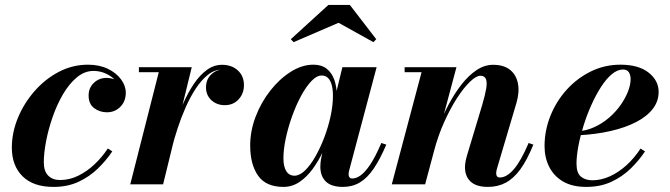

<svg xmlns="http://www.w3.org/2000/svg" viewBox="-20 -724 2630 754"><path d="M190 10Q110.5 10 68.5 -31.8Q26.5 -73.5 26.5 -144Q26.5 -203 50.2 -260.8Q74 -318.5 115.5 -366Q157 -413.5 211 -441.8Q265 -470 325.5 -470Q370 -470 403.5 -453.8Q437 -437.5 455.5 -412.2Q474 -387 474 -360Q474 -326 452.5 -304.5Q431 -283 400 -283Q372 -283 350 -299.2Q328 -315.5 328 -349Q328 -379 348.5 -398.5Q369 -418 397.5 -418Q415 -418 432.2 -411.8Q449.5 -405.5 461.2 -392.8Q473 -380 473 -360H455Q455 -382.5 439.2 -402Q423.5 -421.5 399 -433.5Q374.5 -445.5 347.5 -445.5Q312 -445.5 281.8 -420.2Q251.5 -395 227.5 -354Q203.5 -313 186.8 -264.8Q170 -216.5 161 -169.5Q152 -122.5 152 -86.5Q152 -52 169.2 -34.5Q186.5 -17 215.5 -17Q253 -17 287.5 -34Q322 -51 351.8 -79.2Q381.5 -107.5 403.5 -141L421 -129.5Q397.5 -94.5 364.8 -62.5Q332 -30.5 288.8 -10.2Q245.5 10 190 10Z M491.5 0 603.5 -440.5H525.5V-460H733L620.5 0ZM643.5 -143Q652.5 -183.5 666.2 -228.5Q680 -273.5 698.8 -316.2Q717.5 -359 740.8 -393.8Q764 -428.5 791.8 -449Q819.5 -469.5 852 -469.5Q890 -469.5 914 -447.5Q938 -425.5 938 -390Q938 -356.5 917 -333.8Q896 -311 863 -311Q831.5 -311 810.2 -330.5Q789 -350 789 -381Q789 -412.5 810 -432.2Q831 -452 864 -452Q895.5 -452 916.2 -436Q937 -420 937 -390L917.5 -390.5Q917.5 -418 899.8 -434.2Q882 -450.5 851.5 -450.5Q822 -450.5 796.5 -430.2Q771 -410 749 -376.5Q727 -343 709 -302.2Q691 -261.5 677.5 -220Q664 -178.5 655 -143Z M1093 10Q1024.5 10 993.5 -34.2Q962.5 -78.5 962.5 -152.5Q962.5 -210 984 -266.2Q1005.5 -322.5 1041.8 -368.5Q1078 -414.5 1122 -442.2Q1166 -470 1211 -470Q1242.5 -470 1262.8 -454.2Q1283 -438.5 1293 -410.2Q1303 -382 1303 -344.5Q1303 -319.5 1296.8 -283.8Q1290.5 -248 1278.5 -208Q1266.5 -168 1248.5 -129.5Q1230.5 -91 1207.2 -59.5Q1184 -28 1155.5 -9Q1127 10 1093 10ZM1136.5 -34Q1156.5 -34 1177.8 -54.5Q1199 -75 1218.5 -109.2Q1238 -143.5 1253.8 -185Q1269.5 -226.5 1278.5 -268.8Q1287.5 -311 1287.5 -347.5Q1287.5 -372 1282.8 -390Q1278 -408 1268.2 -417.8Q1258.5 -427.5 1243 -427.5Q1223.5 -427.5 1202.5 -405.2Q1181.5 -383 1162 -346.8Q1142.5 -310.5 1127 -267.2Q1111.5 -224 1102.2 -180.5Q1093 -137 1093 -102Q1093 -70 1104.2 -52Q1115.5 -34 1136.5 -34ZM1327 10Q1281 10 1259.5 -11.2Q1238 -32.5 1238 -69Q1238 -78.5 1238.8 -85.5Q1239.5 -92.5 1240.5 -97.5L1255.5 -175L1281.5 -254.5L1295.5 -340.5L1324.5 -460H1459L1351 -54Q1349 -46 1349 -38.5Q1349 -32 1352.5 -27.5Q1356 -23 1364 -23Q1379 -23 1396.5 -35.5Q1414 -48 1434.2 -78.2Q1454.5 -108.5 1477.5 -162.5L1497 -156Q1472.5 -98.5 1447.5 -61.8Q1422.5 -25 1393.2 -7.5Q1364 10 1327 10ZM1133 -558.5 1122 -570 1269.5 -704.5H1354L1457.5 -570L1446.5 -558.5L1309.5 -634.5Z M1896.5 10Q1850.5 10 1828.2 -10.8Q1806 -31.5 1806 -67Q1806 -78 1808.5 -91Q1811 -104 1814 -113.5L1874 -313Q1885.5 -352 1889.5 -377Q1893.5 -402 1888 -414.2Q1882.5 -426.5 1866.5 -426.5Q1850 -426.5 1825.8 -403.2Q1801.5 -380 1775.2 -339.5Q1749 -299 1725 -246Q1701 -193 1685 -133H1671.5Q1683 -176.5 1701 -223.5Q1719 -270.5 1742.2 -314.2Q1765.5 -358 1793.2 -393.2Q1821 -428.5 1852 -449Q1883 -469.5 1916.5 -469.5Q1958.5 -469.5 1983 -449.8Q2007.5 -430 2014 -396Q2020.5 -362 2008 -319.5L1932 -63Q1930.5 -59 1929.5 -53.5Q1928.5 -48 1928.5 -44Q1928.5 -36 1932 -31.5Q1935.5 -27 1943 -27Q1970 -27 1998 -59.5Q2026 -92 2056 -162.5L2074.5 -156Q2050 -95.5 2023.5 -59.2Q1997 -23 1966 -6.5Q1935 10 1896.5 10ZM1518.5 0 1635.5 -440.5H1569V-460H1772.5L1649.5 0Z M2282 10Q2227.5 10 2191.2 -11.2Q2155 -32.5 2136.8 -68.8Q2118.5 -105 2118.5 -150Q2118.5 -211.5 2141.5 -269Q2164.5 -326.5 2205.5 -371.8Q2246.5 -417 2300.5 -443.5Q2354.5 -470 2416.5 -470Q2487.5 -470 2527 -439Q2566.5 -408 2566.5 -363Q2566.5 -326.5 2543.8 -296.8Q2521 -267 2478.8 -245Q2436.5 -223 2378 -209.5Q2319.5 -196 2247.5 -192.5V-208Q2283 -210.5 2314.5 -225Q2346 -239.5 2372 -262Q2398 -284.5 2416.8 -311Q2435.5 -337.5 2446 -364.2Q2456.5 -391 2456.5 -413.5Q2456.5 -429 2449.8 -440Q2443 -451 2426.5 -451Q2404.5 -451 2382.2 -432.2Q2360 -413.5 2339.8 -381.8Q2319.5 -350 2302 -311Q2284.5 -272 2271.5 -230.2Q2258.5 -188.5 2251.2 -149.8Q2244 -111 2244 -81Q2244 -44.5 2261.5 -30.2Q2279 -16 2306.5 -16Q2340 -16 2374.2 -31.2Q2408.5 -46.5 2439.5 -74.5Q2470.5 -102.5 2495.5 -140.5L2513 -129.5Q2489.5 -94 2457 -62.2Q2424.5 -30.5 2381.2 -10.2Q2338 10 2282 10Z"/></svg>

Font: Bodoni Moda
Style: Bold Italic
Weight: 700
Italic angle: -13°
Version: Version 2.004